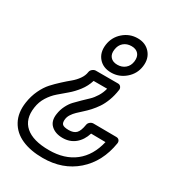

<svg xmlns="http://www.w3.org/2000/svg" viewBox="-187 -675 872 966"><g transform="rotate(30 249.5 -191.5)"><path d="M0 -9.8Q5.9 -50.3 22.2 -84.7Q38.6 -119.1 58.8 -141.4Q79.1 -163.6 102.3 -184.8Q125.5 -206.1 144.8 -221.9Q164.1 -237.8 178.5 -258.1Q192.9 -278.3 195.8 -299.8Q197.3 -310.5 206.5 -317.9Q215.8 -325.2 225.1 -325.2H354Q364.7 -325.2 370.6 -317.1Q376.5 -309.1 375 -299.8Q370.1 -264.6 358.9 -235.1Q347.7 -205.6 333.7 -185.1Q319.8 -164.6 304 -147.2Q288.1 -129.9 272.9 -116.5Q257.8 -103 245.1 -90.8Q232.4 -78.6 223.6 -64.9Q214.8 -51.3 212.9 -37.1Q210 -15.1 219 -6.6Q228 2 255.9 2Q283.7 2 298.1 -12Q312.5 -25.9 318.8 -64.9Q320.3 -74.7 329.1 -81.8Q337.9 -88.9 348.1 -88.9L481 -87.9Q491.7 -87.9 497.6 -80.8Q503.4 -73.7 502 -63Q483.4 53.2 405.8 121.1Q328.1 189 212.9 189Q141.6 189 90.8 166.5Q40 144 15.4 98.6Q-9.3 53.2 0 -9.8ZM49.8 -9.8Q39.1 62 83 100.6Q127 139.2 220.2 139.2Q310.5 139.2 368.7 93.5Q426.8 47.9 446.8 -38.1L362.8 -39.1Q349.6 3.4 320.1 27.6Q290.5 51.8 249 51.8Q206.1 51.8 181.4 28.6Q156.7 5.4 163.1 -37.1Q167 -64.5 178.7 -87.6Q190.4 -110.8 205.1 -126.2Q219.7 -141.6 237.3 -158.7Q254.9 -175.8 270.5 -190.4Q286.1 -205.1 299.8 -227.3Q313.5 -249.5 319.8 -274.9H241.2Q230.5 -240.2 208.3 -211.4Q186 -182.6 161.9 -162.4Q137.7 -142.1 114 -121.6Q90.3 -101.1 72.5 -72.8Q54.7 -44.4 49.8 -9.8ZM327.1 -571.8Q373 -571.8 399.7 -540.8Q426.3 -509.8 419.9 -462.9Q413.6 -416.5 377.7 -385.7Q341.8 -355 295.9 -355Q249 -355 222.9 -385.5Q196.8 -416 203.1 -462.9Q209.5 -509.8 244.9 -540.8Q280.3 -571.8 327.1 -571.8ZM252.9 -462.9Q249 -436.5 262.7 -420.7Q276.4 -404.8 303.2 -404.8Q330.1 -404.8 348.4 -420.4Q366.7 -436 370.1 -462.9Q373.5 -490.7 359.9 -506.3Q346.2 -522 319.8 -522Q292.5 -522 274.4 -506.3Q256.3 -490.7 252.9 -462.9Z"/></g></svg>

Font: Trueno Bold Outline
Style: Italic
Weight: 700
Width: 6
Designer: Julieta Ulanovsky
Foundry: Julieta Ulanovsky
Version: Version 3.001b | FøM Fix